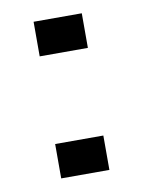

<svg xmlns="http://www.w3.org/2000/svg" viewBox="-57 -451 369 494"><g transform="rotate(-10 128.0 -204.5)"><path d="M64 -89.8H189.9V0H64ZM64 -318.8V-409.2H189.9V-318.8Z"/></g></svg>

Font: Halibut Exp
Style: Regular
Weight: 400
Width: 7
Designer: Matteo Maggi
Foundry: Collletttivo
Version: Version 3.080 | FøM Fix